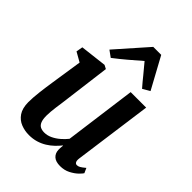

<svg xmlns="http://www.w3.org/2000/svg" viewBox="-238 -946 1073 1073"><g transform="rotate(45 298.5 -410.0)"><path d="M187.5 10Q154.5 10 124.5 -1.8Q94.5 -13.5 75.2 -41.5Q56 -69.5 55.5 -118Q55.5 -135.5 57 -156.5Q58.5 -177.5 61.2 -200.5Q64 -223.5 67.2 -247.2Q70.5 -271 74 -293.5L102 -477L45.5 -509L52.5 -548L209.5 -566.5L231.5 -555L197.5 -289.5Q195 -268 192 -246.8Q189 -225.5 186.2 -205.8Q183.5 -186 182 -168.5Q180.5 -151 180.5 -137Q180.5 -107.5 187.2 -90.8Q194 -74 207 -67.2Q220 -60.5 239 -60.5Q262.5 -60.5 285.5 -71.5Q308.5 -82.5 328.5 -99.8Q348.5 -117 363.5 -136L420.5 -562H543L479.5 -97Q477 -78 482 -69.2Q487 -60.5 496.5 -60.5Q506 -60.5 516.2 -66.2Q526.5 -72 545 -87.5L558 -58.5Q553.5 -50.5 536.8 -34.2Q520 -18 493.5 -4.2Q467 9.5 433.5 9.5Q399 9.5 381.5 -6.2Q364 -22 363 -48.5Q363 -51 363 -54.8Q363 -58.5 363.2 -63.2Q363.5 -68 364 -73Q364.5 -78 365 -82.5L363.5 -83.5Q350 -66.5 332.5 -49.8Q315 -33 293.2 -19.5Q271.5 -6 245.2 2Q219 10 187.5 10ZM206.5 -618.5 168.5 -646 331 -830H394L495 -644.5L452.5 -620Q427.5 -648.5 403 -679.2Q378.5 -710 352.5 -740Q317.5 -709.5 280.8 -678.2Q244 -647 206.5 -618.5Z"/></g></svg>

Font: Merriweather 20pt SemiBold
Style: Italic
Weight: 600
Italic angle: -7.8°
Version: Version 2.101